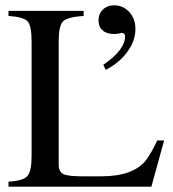

<svg xmlns="http://www.w3.org/2000/svg" viewBox="-20 -703 651 723"><path d="M378 -440 369 -459Q451 -515 451 -566Q451 -579 437 -579Q435 -579 430 -577Q418 -575 410 -575Q382 -575 366.5 -588.5Q351 -602 351 -626Q351 -651 367.5 -667Q384 -683 410 -683Q444 -683 467 -657.5Q490 -632 490 -594Q490 -549 459 -507Q428 -465 378 -440ZM598 -174 550 0H12V-19Q67 -22 83 -40Q99 -58 99 -115V-546Q99 -605 84.5 -622Q70 -639 12 -643V-662H295V-643Q234 -639 217.5 -622.5Q201 -606 201 -548V-84Q201 -56 218.5 -47.5Q236 -39 291 -39H361Q482 -39 530 -100Q550 -127 572 -174Z"/></svg>

Font: STIX Math
Style: Regular
Weight: 400
Designer: MicroPress Inc., with final additions and corrections provided by Coen Hoffman, Elsevier (retired)
Version: Version 1.1.1